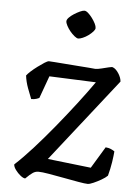

<svg xmlns="http://www.w3.org/2000/svg" viewBox="-52 -766 589 808"><g transform="rotate(5 242.0 -362.5)"><path d="M85 0Q77 0 65 -9.5Q53 -19 43.5 -32Q34 -45 34 -55Q68 -86 109.5 -132Q151 -178 194 -230.5Q237 -283 276.5 -334.5Q316 -386 346 -429L149 -437L115 -343Q112 -341 103 -338Q94 -335 81 -335Q74 -352 64 -379Q54 -406 51 -432Q56 -439 68 -450Q80 -461 95.5 -472.5Q111 -484 123.5 -492Q136 -500 142 -500Q147 -500 166.5 -498.5Q186 -497 212 -495Q238 -493 264.5 -491Q291 -489 311.5 -487.5Q332 -486 339 -485Q348 -485 364.5 -489Q381 -493 395 -496.5Q409 -500 412 -498Q425 -493 436.5 -475Q448 -457 449 -441L173 -90L356 -69L411 -160Q424 -159 434 -154.5Q444 -150 449 -146Q448 -138 447 -126.5Q446 -115 443.5 -100.5Q441 -86 438 -71Q435 -56 431 -42Q422 -33 405.5 -23.5Q389 -14 373 -7Q357 0 349 0Q338 0 309.5 -5Q281 -10 246.5 -16.5Q212 -23 182.5 -28Q153 -33 138 -33Q126 -33 115 -26Q104 -19 85 0ZM256 -606Q250 -606 240 -614Q230 -622 221 -633Q212 -644 206 -655.5Q200 -667 200 -674Q200 -681 208 -689.5Q216 -698 228.5 -706Q241 -714 253 -719.5Q265 -725 272 -725Q279 -725 288 -717Q297 -709 305.5 -697.5Q314 -686 319.5 -675Q325 -664 325 -656Q325 -650 317.5 -641.5Q310 -633 298.5 -624.5Q287 -616 275 -611Q263 -606 256 -606Z"/></g></svg>

Font: Texturina Medium 12pt Light
Style: Regular
Weight: 300
Version: Version 1.002